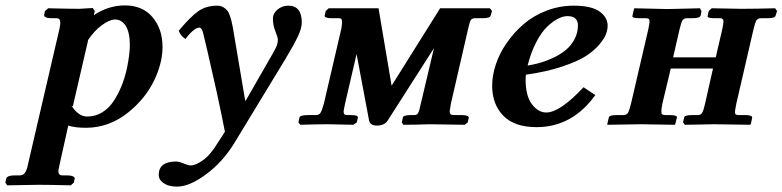

<svg xmlns="http://www.w3.org/2000/svg" viewBox="-42 -465 2922 717"><path d="M287.1 -314.9 230 -67.9 225.1 -69.8Q251.5 -29.8 283.2 -29.8Q314.5 -29.8 340.1 -45.7Q365.7 -61.5 383.3 -88.9Q400.9 -116.2 412.6 -145.8Q424.3 -175.3 432.1 -210Q442.9 -263.7 442.9 -296.9Q442.9 -342.8 428 -367.4Q413.1 -392.1 387.2 -392.1Q367.2 -392.1 337.9 -370.6Q308.6 -349.1 285.2 -313ZM312 -423.8 308.1 -408.2Q362.8 -444.8 424.8 -444.8Q490.7 -444.8 527.8 -400.6Q564.9 -356.4 564.9 -290Q564.9 -263.7 559.1 -236.8Q532.7 -123.5 439 -46.9Q366.7 12.2 278.8 12.2Q238.3 12.2 212.9 3.9L180.2 150.9Q175.8 170.9 175.8 172.9Q175.8 189.9 190.9 189.9H210Q222.2 189.9 230.2 193.6Q238.3 197.3 236.8 202.1L233.9 216.8L222.2 227.1Q141.1 225.1 103 225.1L-15.1 227.1L-22 216.8L-19 202.1Q-15.6 189.9 14.2 189.9H32.2Q44.4 189.9 51.3 180.2Q58.1 170.4 62 150.9L180.2 -357.9Q183.1 -371.1 183.1 -379.9Q183.1 -389.2 179.7 -393.1Q176.3 -397 168 -397H148.9Q135.7 -397 128.7 -400.6Q121.6 -404.3 123 -410.2L126 -423.8L138.2 -434.1Q217.8 -432.1 253.9 -432.1L304.2 -435.1Z M830.6 -344.2 873.5 -89.8 875.5 -88.9 976.6 -265.1Q988.8 -286.6 992.2 -296.1Q995.6 -305.7 995.6 -316.9Q995.6 -325.7 986.3 -348.1Q977.1 -370.6 977.1 -395.5Q977.1 -415 994.4 -429.4Q1011.7 -443.8 1034.7 -443.8Q1085 -443.8 1085 -380.4Q1085 -360.8 1071.3 -330.8Q1057.6 -300.8 1023.4 -244.1L834.5 66.9Q790 140.1 728 185.5Q666 231.9 618.7 231.9Q604.5 231.9 590.3 228.5Q576.2 225.1 563.5 214.6Q550.8 204.1 550.8 188Q550.8 138.2 615.7 138.2Q627 138.2 644 145.5Q661.1 152.8 670.4 152.8Q688.5 152.8 716.3 133.1Q744.1 113.3 771.5 67.9L797.9 26.9Q787.1 -29.8 767.1 -122.1L731.9 -277.3L716.8 -340.8Q711.9 -361.8 701.7 -361.8Q691.9 -361.8 676.8 -348.6Q661.6 -335.4 650.9 -319.3Q631.8 -331.5 625.5 -350.1Q668 -401.4 697.5 -422.6Q727.1 -443.8 769.5 -443.8Q782.2 -443.8 792 -438Q801.8 -432.1 807.4 -424.8Q813 -417.5 817.9 -402.1Q822.8 -386.7 824.7 -376Q826.2 -371.1 830.6 -344.2Z M1185.5 -434.1H1371.6L1420.4 -145L1601.6 -434.1H1787.6L1795.4 -423.8L1790.5 -407.2Q1788.6 -397 1761.2 -397H1733.4Q1720.7 -397 1716.3 -390.4Q1711.9 -383.8 1706.5 -358.9L1641.6 -77.1Q1637.2 -49.8 1637.2 -48.8Q1637.2 -35.2 1652.3 -35.2H1682.6Q1696.3 -35.2 1702.9 -32.2Q1709.5 -29.3 1708.5 -24.9L1704.6 -7.8L1693.4 1L1563.5 -1Q1507.8 1 1464.4 1L1458.5 -7.8L1462.4 -25.9Q1463.9 -35.2 1491.2 -35.2H1504.4Q1515.1 -35.2 1519.5 -43Q1523.9 -50.8 1529.3 -77.1L1578.6 -285.2L1405.3 -14.2Q1393.6 3.9 1365.2 3.9Q1340.8 3.9 1336.4 -14.2L1289.6 -263.2L1246.6 -78.1Q1241.2 -52.2 1241.2 -47.9Q1241.2 -35.2 1252.4 -35.2H1269.5Q1295.9 -35.2 1294.4 -25.9L1290.5 -7.8L1277.3 1L1186.5 -1Q1139.2 -1 1079.6 1L1072.3 -7.8L1076.2 -25.9Q1078.6 -35.2 1107.4 -35.2H1137.2Q1148.9 -35.2 1154.5 -43.2Q1160.2 -51.3 1167.5 -78.1L1232.4 -356.9Q1235.4 -374 1235.4 -381.8Q1235.4 -390.6 1232.7 -393.8Q1230 -397 1223.6 -397H1194.3Q1182.1 -397 1175.8 -399.9Q1169.4 -402.8 1170.4 -407.2L1174.3 -423.8Z M2116.2 -370.1Q2116.2 -404.8 2077.1 -404.8Q2061 -404.8 2042 -395.3Q2022.9 -385.7 2001.7 -365.7Q1980.5 -345.7 1960.7 -307.9Q1940.9 -270 1928.2 -220.2Q1952.6 -224.1 1976.3 -231Q2000 -237.8 2026.1 -250.2Q2052.2 -262.7 2071.5 -278.8Q2090.8 -294.9 2103.5 -318.6Q2116.2 -342.3 2116.2 -370.1ZM2227.1 -369.1Q2227.1 -355.5 2221.7 -339.4Q2216.3 -323.2 2197 -299.8Q2177.7 -276.4 2146.5 -256.1Q2115.2 -235.8 2056.9 -216.3Q1998.5 -196.8 1921.9 -186Q1920.9 -178.2 1920.9 -167Q1920.9 -106.9 1944.3 -75.9Q1967.8 -44.9 1998 -44.9Q2048.8 -44.9 2137.2 -139.2L2181.2 -109.9Q2094.7 9.8 1961.9 9.8Q1878.9 9.8 1837.4 -33Q1795.9 -75.7 1795.9 -145Q1795.9 -183.1 1809.6 -224.4Q1823.2 -265.6 1850.3 -304.7Q1877.4 -343.8 1913.6 -375Q1949.7 -406.2 1998.5 -425Q2047.4 -443.8 2100.1 -443.8Q2166.5 -443.8 2196.8 -422.1Q2227.1 -400.4 2227.1 -369.1Z M2378.9 -355Q2383.8 -378.4 2383.8 -384.8Q2383.8 -391.6 2380.6 -394.3Q2377.4 -397 2369.6 -397H2344.7Q2316.9 -397 2319.8 -405.8L2324.7 -428.2L2326.7 -434.1L2450.7 -431.2Q2468.8 -431.6 2511.5 -432.6Q2554.2 -433.6 2571.8 -434.1L2577.6 -423.8L2574.7 -407.2Q2571.3 -397 2544.9 -397H2523.9Q2512.2 -397 2507.1 -389.6Q2502 -382.3 2495.6 -355L2471.7 -251H2630.9L2654.8 -354Q2659.7 -377.4 2659.7 -384.8Q2659.7 -397 2646.5 -397H2625.5Q2597.7 -397 2600.6 -405.8L2604.5 -423.8L2615.7 -434.1L2726.6 -432.1Q2778.3 -432.1 2852.5 -434.1L2859.9 -423.8L2854.5 -407.2Q2853 -397 2825.7 -397H2800.8Q2788.6 -397 2783.2 -389.6Q2777.8 -381.8 2771.5 -354L2707.5 -77.1Q2702.6 -51.8 2702.6 -46.9Q2702.6 -40 2705.8 -37.6Q2709 -35.2 2716.8 -35.2H2742.7Q2751.5 -35.2 2757.3 -33.7Q2763.2 -32.2 2765.4 -30Q2767.6 -27.8 2766.6 -24.9L2762.7 -4.9L2759.8 1L2625.5 -1Q2609.9 -0.5 2570.8 0Q2531.7 0.5 2515.6 1L2508.8 -7.8L2512.7 -25.9Q2514.2 -35.2 2541.5 -35.2H2562.5Q2574.7 -35.2 2579.6 -43Q2585 -50.8 2590.8 -77.1L2620.6 -209H2462.9L2431.6 -78.1Q2427.7 -59.1 2427.7 -47.9Q2427.7 -41 2430.4 -38.6Q2433.1 -36.1 2440.9 -35.2H2460.4Q2469.7 -35.2 2475.8 -33.9Q2481.9 -32.7 2484.4 -30.8Q2486.8 -28.8 2485.8 -25.9L2480.5 -4.9L2478.5 1L2350.6 -1Q2333.5 -1 2288.1 0Q2242.7 1 2225.6 1L2226.6 -4.9L2231.4 -25.9Q2232.9 -35.2 2260.7 -35.2H2285.6Q2297.9 -35.6 2302.7 -43.2Q2307.6 -50.8 2314.5 -78.1Z"/></svg>

Font: Linux Libertine G
Style: Bold Italic
Weight: 700
Italic angle: -11.5°
Designer: Philipp H. Poll
Foundry: Philipp H. Poll
Version: Version 4.1.0